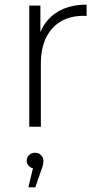

<svg xmlns="http://www.w3.org/2000/svg" viewBox="-20 -546 434 827"><path d="M106 -522H154V-408Q178 -465 229 -495.5Q280 -526 353 -526V-477L341 -478Q254 -478 205 -423.5Q156 -369 156 -272V0H106ZM122 179Q110 176 102.5 167Q95 158 95 146Q95 132 105 122Q115 112 131 112Q147 112 157 122.5Q167 133 167 146Q167 164 158 186L132 261H102Z"/></svg>

Font: Goldbeck Next Light
Style: Regular
Weight: 300
Designer: Julieta Ulanovsky
Foundry: Julieta Ulanovsky
Version: Version 7.200